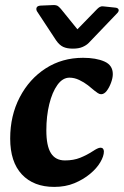

<svg xmlns="http://www.w3.org/2000/svg" viewBox="-20 -718 486 754"><path d="M193 16Q112 16 66 -33Q20 -82 20 -174Q20 -264 57.5 -336Q95 -408 159.5 -449.5Q224 -491 306 -491Q357 -491 390 -476.5Q423 -462 423 -427Q423 -412 416 -393Q409 -374 399 -361Q389 -348 377 -348Q371 -348 364 -352.5Q357 -357 351 -362Q341 -371 325.5 -383Q310 -395 291 -404Q272 -413 253 -413Q226 -413 205.5 -384.5Q185 -356 173.5 -309Q162 -262 162 -206Q162 -145 180 -116.5Q198 -88 235 -88Q269 -88 295 -98.5Q321 -109 344 -124Q353 -130 361 -134Q369 -138 375 -138Q381 -138 384.5 -134Q388 -130 388 -123Q388 -105 374 -81Q360 -57 333.5 -35Q307 -13 272 1.5Q237 16 193 16ZM441 -667Q448 -675 445.5 -681Q443 -687 433 -688L386 -693Q378 -694 372.5 -691Q367 -688 362 -683L284 -603L220 -682Q216 -687 209 -693Q202 -699 187 -698L139 -696Q127 -695 124 -688.5Q121 -682 125 -674L200 -560Q213 -541 228 -534Q243 -527 266 -527Q289 -527 304 -533.5Q319 -540 328 -549Z"/></svg>

Font: Alkatra SemiBold
Style: Regular
Weight: 600
Designer: Suman Bhandary
Version: Version 1.100;gftools[0.9.22]